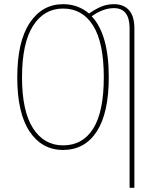

<svg xmlns="http://www.w3.org/2000/svg" viewBox="-20 -711 765 923"><path d="M527.8 -690.9Q574.7 -690.9 600.3 -661.9Q626 -632.8 626 -575.2V191.9H603V-574.2Q603 -671.9 527.8 -671.9Q475.6 -671.9 420.9 -632.8Q502.9 -545.4 502.9 -339.8Q502.9 -168 445.3 -79.1Q387.7 9.8 283.2 9.8Q181.2 9.8 122.1 -79.1Q63 -168 63 -338.9Q63 -510.7 122.8 -600.8Q182.6 -690.9 283.2 -690.9Q355 -690.9 408.2 -646Q439 -667.5 466.8 -679.2Q494.6 -690.9 527.8 -690.9ZM283.2 -12.2Q377.9 -12.2 428.5 -93.5Q479 -174.8 479 -339.8Q479 -506.3 427.5 -588.1Q376 -669.9 283.2 -669.9Q191.9 -669.9 138.9 -586.9Q85.9 -503.9 85.9 -338.9Q85.9 -176.3 138.9 -94.2Q191.9 -12.2 283.2 -12.2Z"/></svg>

Font: Fira Sans Compressed Thin
Style: Regular
Weight: 100
Width: 1
Designer: Carrois Corporate & Edenspiekermann AG
Foundry: Carrois Corporate GbR & Edenspiekermann AG
Version: Version 4.203;PS 004.203;hotconv 1.0.88;makeotf.lib2.5.64775